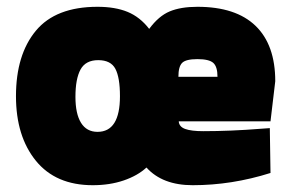

<svg xmlns="http://www.w3.org/2000/svg" viewBox="-20 -532 859 565"><path d="M27 -249Q27 -371 85.5 -441.5Q144 -512 267 -512Q319 -512 355.5 -497Q392 -482 419 -447Q447 -485 479.5 -498.5Q512 -512 561 -512Q674 -512 732 -456Q790 -400 790 -293L776 -175H506Q507 -159 525 -152.5Q543 -146 578 -146Q658 -146 746 -153L774 -155L776 -23Q662 13 547 13Q458 13 411 -39Q385 -15 344 -1Q303 13 253 13Q144 13 85.5 -59Q27 -131 27 -249ZM620 -306Q620 -336 607.5 -347Q595 -358 561 -358Q527 -358 516 -347Q505 -336 505 -306ZM333 -249Q333 -304 319.5 -329.5Q306 -355 269 -355Q232 -355 217 -327.5Q202 -300 202 -247Q202 -197 218.5 -170.5Q235 -144 267 -144Q333 -144 333 -249Z"/></svg>

Font: Cairo Black
Style: Regular
Weight: 900
Designer: Mohamed Gaber, the designers of Titillium
Foundry: Kief Type Foundry
Version: Version 2.009; ttfautohint (v1.5.33-1714) -l 8 -r 50 -G 200 